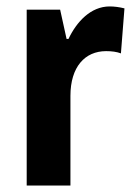

<svg xmlns="http://www.w3.org/2000/svg" viewBox="-20 -577 419 597"><path d="M321 -557C262 -557 218 -509 193 -456H187L167 -547H63V0H199V-279C199 -369 244 -418 310 -418C327 -418 343 -416 356 -411L367 -551C351 -555 335 -557 321 -557Z"/></svg>

Font: Noto Sans Armenian Condensed
Style: Regular
Weight: 400
Width: 3
Designer: Monotype Design Team
Foundry: Monotype Imaging Inc.
Version: Version 2.008